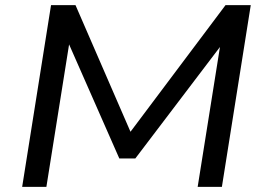

<svg xmlns="http://www.w3.org/2000/svg" viewBox="-20 -725 1026 745"><path d="M66 0 178 -705H273L494 -196H473L855 -705H953L841 0H747L838 -571H855L505 -110H443L240 -571H251L160 0Z"/></svg>

Font: Nunito Sans 10pt SemiExpanded Medium
Style: Italic
Weight: 500
Width: 6
Italic angle: -9°
Designer: Vernon Adams
Foundry: Vernon Adams
Version: Version 3.101;gftools[0.9.27]